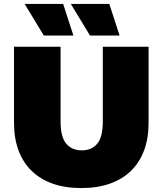

<svg xmlns="http://www.w3.org/2000/svg" viewBox="-20 -937 824 973"><path d="M392 16Q311 16 248 -6Q185 -28 141 -70.5Q97 -113 74 -174.5Q51 -236 51 -315V-700H287V-322Q287 -242 316 -208.5Q345 -175 394 -175Q444 -175 472.5 -208.5Q501 -242 501 -322V-700H733V-315Q733 -236 710 -174.5Q687 -113 643 -70.5Q599 -28 536 -6Q473 16 392 16ZM436 -757 339 -917H534L586 -757ZM202 -757 105 -917H300L352 -757Z"/></svg>

Font: Montserrat-Alt1 Black
Style: Regular
Weight: 900
Designer: Differentunic
Foundry: Differentunic
Version: Version 7.222